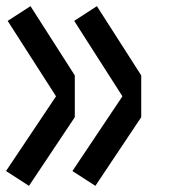

<svg xmlns="http://www.w3.org/2000/svg" viewBox="-20 -604 559 624"><path d="M162.1 -291 4.9 -536.1 79.1 -584 223.1 -358.9V-223.1L74.2 0L0 -47.9V-48.8ZM377.9 -291 221.2 -536.1 294.9 -584 439 -358.9V-223.1L290 0L215.8 -47.9V-48.8Z"/></svg>

Font: Favorite Color
Style: Regular
Weight: 400
Designer: Bryce Wilner
Version: Version 1.000;PS 1.0;hotconv 16.6.51;makeotf.lib2.5.65220 DE